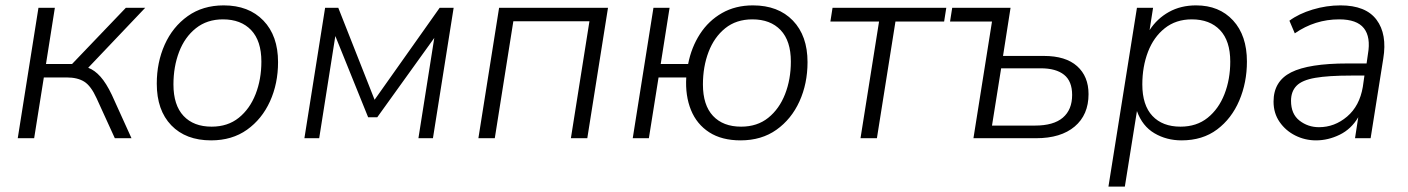

<svg xmlns="http://www.w3.org/2000/svg" viewBox="-20 -514 5237 714"><path d="M46 0 123 -485H184L151 -276H248L448 -485H520L308 -262Q332 -253 353.5 -229Q375 -205 396 -161L469 0H407L339 -149Q318 -195 293 -210.5Q268 -226 228 -226H143L107 0Z M765 8Q671 8 617 -48Q563 -104 563 -203Q563 -282 592.5 -348Q622 -414 678 -454Q734 -494 812 -494Q905 -494 959.5 -437.5Q1014 -381 1014 -283Q1014 -203 984 -137Q954 -71 898.5 -31.5Q843 8 765 8ZM767 -43Q827 -43 868 -76Q909 -109 930.5 -164Q952 -219 952 -285Q952 -362 914 -402Q876 -442 809 -442Q750 -442 708.5 -409Q667 -376 646 -321Q625 -266 625 -200Q625 -123 662.5 -83Q700 -43 767 -43Z M1112 0 1189 -485H1238L1373 -143L1615 -485H1667L1590 0H1536L1595 -373L1383 -78H1349L1227 -380L1167 0Z M1759 0 1836 -485H2241L2164 0H2103L2172 -435H1889L1820 0Z M2734 8Q2664 8 2617.5 -22Q2571 -52 2549.5 -105Q2528 -158 2532 -226H2429L2393 0H2333L2410 -485H2470L2437 -276H2539Q2551 -338 2583 -387.5Q2615 -437 2665 -465.5Q2715 -494 2780 -494Q2874 -494 2928.5 -437.5Q2983 -381 2983 -283Q2983 -203 2953 -137Q2923 -71 2867.5 -31.5Q2812 8 2734 8ZM2736 -43Q2796 -43 2837 -76Q2878 -109 2899.5 -164Q2921 -219 2921 -285Q2921 -362 2883 -402Q2845 -442 2778 -442Q2718 -442 2677 -409Q2636 -376 2615 -321Q2594 -266 2594 -200Q2594 -123 2631.5 -83Q2669 -43 2736 -43Z M3180 0 3249 -434H3068L3076 -485H3499L3491 -434H3310L3241 0Z M3600 0 3669 -434H3513L3521 -485H3738L3710 -306H3862Q3943 -306 3985.5 -268Q4028 -230 4028 -164Q4028 -87 3976.5 -43.5Q3925 0 3833 0ZM3669 -47H3829Q3898 -47 3932.5 -76.5Q3967 -106 3967 -161Q3967 -212 3937 -236Q3907 -260 3850 -260H3703Z M4102 180 4208 -485H4268L4255 -402Q4283 -445 4327 -469.5Q4371 -494 4428 -494Q4514 -494 4565.5 -438Q4617 -382 4617 -285Q4617 -207 4588.5 -140Q4560 -73 4506 -32.5Q4452 8 4374 8Q4318 8 4273 -18.5Q4228 -45 4208 -101L4163 180ZM4370 -43Q4430 -43 4471 -76Q4512 -109 4533.5 -164Q4555 -219 4555 -285Q4555 -362 4517 -402Q4479 -442 4412 -442Q4353 -442 4311.5 -409Q4270 -376 4249 -321Q4228 -266 4228 -200Q4228 -123 4265.5 -83Q4303 -43 4370 -43Z M4874 8Q4833 8 4797 -10Q4761 -28 4738.5 -60.5Q4716 -93 4716 -136Q4716 -212 4781.5 -245Q4847 -278 4991 -278H5062L5067 -313Q5078 -376 5052 -409Q5026 -442 4960 -442Q4870 -442 4795 -390L4775 -437Q4810 -463 4861.5 -478.5Q4913 -494 4965 -494Q5059 -494 5099 -440.5Q5139 -387 5124 -296L5077 0H5019L5031 -78Q5005 -34 4962 -13Q4919 8 4874 8ZM4885 -41Q4943 -41 4989.5 -80.5Q5036 -120 5048 -191L5054 -233H5005Q4920 -233 4871 -224.5Q4822 -216 4801.5 -195Q4781 -174 4781 -139Q4781 -90 4812.5 -65.5Q4844 -41 4885 -41Z"/></svg>

Font: Nunito Sans Light
Style: Italic
Weight: 300
Italic angle: -9°
Designer: Vernon Adams
Foundry: Vernon Adams
Version: Version 3.006; ttfautohint (v1.8.3)